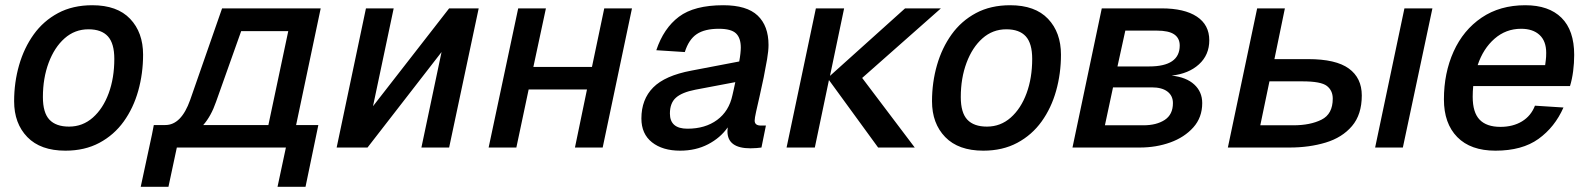

<svg xmlns="http://www.w3.org/2000/svg" viewBox="-20 -564 6071 734"><path d="M230 12Q135 12 84.5 -40Q34 -92 34 -177Q34 -249 53 -315Q72 -381 109 -432.5Q146 -484 202 -514Q258 -544 333 -544Q428 -544 477.5 -492Q527 -440 527 -355Q527 -283 508.5 -217Q490 -151 453 -99.5Q416 -48 360 -18Q304 12 230 12ZM244 -80Q296 -80 335 -114.5Q374 -149 395.5 -207.5Q417 -266 417 -339Q417 -398 392.5 -425Q368 -452 318 -452Q266 -452 227 -417.5Q188 -383 166 -324Q144 -265 144 -193Q144 -133 169 -106.5Q194 -80 244 -80Z M518 150 561 -50 568 -86H612Q673 -86 707 -182L829 -532H1206L1112 -86H1197L1148 150H1041L1073 0H656L624 150ZM806 -175Q787 -120 757 -86H1006L1082 -445H902Z M1267 0 1379 -532H1485L1406 -158L1697 -532H1810L1697 0H1591L1668 -365L1385 0Z M1848 0 1961 -532H2067L2019 -308H2243L2290 -532H2396L2284 0H2178L2224 -222H2001L1954 0Z M2761 -62Q2761 -69 2762 -77Q2734 -37 2687 -12.5Q2640 12 2580 12Q2513 12 2472.5 -20Q2432 -52 2432 -111Q2432 -184 2477 -229.5Q2522 -275 2623 -294L2806 -329Q2809 -345 2810.5 -359Q2812 -373 2812 -382Q2812 -419 2793.5 -436.5Q2775 -454 2728 -454Q2674 -454 2643.5 -433.5Q2613 -413 2598 -365L2489 -372Q2517 -456 2575.5 -500Q2634 -544 2745 -544Q2835 -544 2876.5 -504.5Q2918 -465 2918 -392Q2918 -370 2912.5 -337.5Q2907 -305 2899.5 -268Q2892 -231 2884 -196.5Q2876 -162 2870.5 -137Q2865 -112 2865 -103Q2865 -84 2889 -84H2908L2891 0Q2884 1 2872.5 2Q2861 3 2849 3Q2761 3 2761 -62ZM2541 -130Q2541 -72 2608 -72Q2676 -72 2721.5 -105.5Q2767 -139 2780 -200Q2782 -209 2785 -222Q2788 -235 2791 -250L2638 -221Q2587 -211 2564 -190.5Q2541 -170 2541 -130Z M2987 0 3099 -532H3207L3153 -274L3440 -532H3577L3276 -266L3477 0H3337L3149 -258L3095 0Z M3739 12Q3644 12 3593.5 -40Q3543 -92 3543 -177Q3543 -249 3562 -315Q3581 -381 3618 -432.5Q3655 -484 3711 -514Q3767 -544 3842 -544Q3937 -544 3986.5 -492Q4036 -440 4036 -355Q4036 -283 4017.5 -217Q3999 -151 3962 -99.5Q3925 -48 3869 -18Q3813 12 3739 12ZM3753 -80Q3805 -80 3844 -114.5Q3883 -149 3904.5 -207.5Q3926 -266 3926 -339Q3926 -398 3901.5 -425Q3877 -452 3827 -452Q3775 -452 3736 -417.5Q3697 -383 3675 -324Q3653 -265 3653 -193Q3653 -133 3678 -106.5Q3703 -80 3753 -80Z M4080 0 4192 -532H4420Q4508 -532 4555.5 -500.5Q4603 -469 4603 -410Q4603 -354 4563.5 -318Q4524 -282 4459 -275Q4515 -269 4545.5 -241Q4576 -213 4576 -170Q4576 -115 4542 -77Q4508 -39 4454 -19.5Q4400 0 4337 0ZM4252 -310H4373Q4490 -310 4490 -390Q4490 -418 4469 -432.5Q4448 -447 4402 -447H4282ZM4204 -85H4351Q4401 -85 4432.5 -105.5Q4464 -126 4464 -170Q4464 -198 4443 -214Q4422 -230 4383 -230H4235Z M5237 0 5349 -532H5456L5343 0ZM4674 0 4786 -532H4892L4852 -338H4981Q5087 -338 5136.5 -302Q5186 -266 5186 -199Q5186 -126 5148.5 -82Q5111 -38 5048 -19Q4985 0 4910 0ZM4798 -85H4924Q4989 -85 5032 -106.5Q5075 -128 5075 -187Q5075 -218 5052.5 -235.5Q5030 -253 4959 -253H4833Z M5697 12Q5602 12 5551 -40Q5500 -92 5500 -184Q5500 -285 5537 -367Q5574 -449 5644 -496.5Q5714 -544 5811 -544Q5901 -544 5949.5 -496Q5998 -448 5998 -354Q5998 -323 5994 -292Q5990 -261 5982 -235H5612Q5610 -215 5610 -194Q5610 -134 5636.5 -106.5Q5663 -79 5716 -79Q5764 -79 5798.5 -100Q5833 -121 5848 -160L5957 -153Q5924 -78 5861.5 -33Q5799 12 5697 12ZM5795 -454Q5737 -454 5693.5 -416Q5650 -378 5629 -315H5887Q5888 -324 5889.5 -334.5Q5891 -345 5891 -362Q5891 -407 5865.5 -430.5Q5840 -454 5795 -454Z"/></svg>

Font: Geist Medium
Style: Italic
Weight: 500
Italic angle: -12°
Designer: Basement.studio, Andrés Briganti, Mateo Zaragoza
Foundry: Basement.studio, Vercel, Andrés Briganti, Guido Ferreyra, Mateo Zaragoza
Version: Version 1.500; ttfautohint (v1.8.4.7-5d5b)